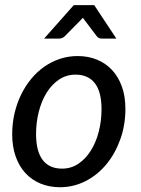

<svg xmlns="http://www.w3.org/2000/svg" viewBox="-20 -738 560 764"><path d="M28.5 0ZM227 -67Q263 -67 292 -86.5Q321 -106 341.5 -138.8Q362 -171.5 373 -214.2Q384 -257 384 -303.5Q384 -372.5 357.5 -406.8Q331 -441 280.5 -441Q244.5 -441 215.5 -421.8Q186.5 -402.5 166 -369.8Q145.5 -337 134.5 -294.2Q123.5 -251.5 123.5 -204.5Q123.5 -136 149.8 -101.5Q176 -67 227 -67ZM218.5 7Q177 7 142 -7.2Q107 -21.5 81.8 -48.5Q56.5 -75.5 42.5 -114.8Q28.5 -154 28.5 -204Q28.5 -247 37.8 -286.8Q47 -326.5 63.8 -361Q80.5 -395.5 104 -424Q127.5 -452.5 156.5 -472.8Q185.5 -493 219 -504Q252.5 -515 289 -515Q330.5 -515 365.5 -500.8Q400.5 -486.5 425.8 -459.5Q451 -432.5 465 -393.5Q479 -354.5 479 -304.5Q479 -240.5 458.8 -183.8Q438.5 -127 403.5 -84.5Q368.5 -42 320.8 -17.5Q273 7 218.5 7ZM443 -584.5H384.5Q379 -584.5 374 -586.5Q369 -588.5 364.5 -594.5L316.5 -658Q314.5 -660 313 -662.5Q311.5 -665 310 -667.5L301 -658L238.5 -594.5Q228.5 -584.5 216 -584.5H155.5L273.5 -717.5H355Z"/></svg>

Font: Lato Medium
Style: Italic
Weight: 500
Italic angle: -7°
Designer: Lukasz Dziedzic
Foundry: tyPoland Lukasz Dziedzic
Version: Version 2.006; 2014-01-15